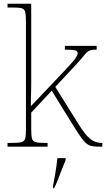

<svg xmlns="http://www.w3.org/2000/svg" viewBox="-20 -780 564 1021"><path d="M20 0V-20H41Q78 -20 94 -24Q110 -28 114 -43.5Q118 -59 118 -94V-662Q118 -699 114 -715.5Q110 -732 95.5 -736Q81 -740 51 -740H20V-760H146V-374Q146 -355 146 -335.5Q146 -316 145.5 -296.5Q145 -277 144.5 -256.5Q144 -236 144 -215L294 -373Q339 -420 360 -444Q381 -468 387 -479Q393 -490 393 -497Q393 -510 376.5 -513Q360 -516 325 -516V-536H494V-516Q473 -516 461.5 -513Q450 -510 441.5 -501.5Q433 -493 420.5 -477.5Q408 -462 385 -437L274 -318L400 -116Q436 -59 462 -39.5Q488 -20 520 -20H524V0H510Q486 0 469.5 -3Q453 -6 439.5 -17Q426 -28 410.5 -50Q395 -72 371 -110L255 -298L146 -181V-94Q146 -59 150 -43.5Q154 -28 170.5 -24Q187 -20 223 -20H233V0ZM262 208Q267 183 271.5 157.5Q276 132 279.5 107.5Q283 83 285 61H329V71Q320 92 309.5 119.5Q299 147 288.5 174Q278 201 268 221H262Z"/></svg>

Font: Noto Serif Thai Thin
Style: Regular
Weight: 250
Version: Version 2.001